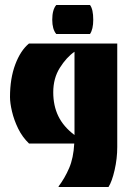

<svg xmlns="http://www.w3.org/2000/svg" viewBox="-20 -574 528 768"><path d="M215 174 214 172Q239 139 256.5 98.5Q274 58 277 0H96Q69 -26 52.5 -60Q36 -94 28 -128Q20 -162 20 -186Q20 -260 41 -316Q62 -372 96 -400H449V14Q449 60 438.5 106Q428 152 414 174ZM278 -34V-367Q246 -345 219.5 -303Q193 -261 193 -205Q193 -151 213.5 -109Q234 -67 278 -34ZM205 -438Q189 -457 189 -495Q189 -535 205 -554H340Q353 -537 353 -495Q353 -457 340 -438Z"/></svg>

Font: Tac One
Style: Regular
Weight: 400
Designer: Oluseyi Olusanya, David Udoh, Eyiyemi Adegbite, Mirko Velimirović
Version: Version 1.003; ttfautohint (v1.8.4.7-5d5b)